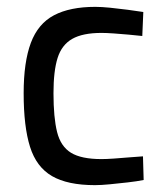

<svg xmlns="http://www.w3.org/2000/svg" viewBox="-20 -530 478 560"><path d="M257 10Q177 10 131.5 -16.5Q86 -43 67.5 -102Q49 -161 49 -258Q49 -349 70 -405Q91 -461 137.5 -485.5Q184 -510 258 -510Q276 -510 301 -507.5Q326 -505 352.5 -501.5Q379 -498 398 -495L395 -425Q377 -427 355 -429Q333 -431 311.5 -432.5Q290 -434 276 -434Q221 -434 190.5 -416.5Q160 -399 148 -361Q136 -323 136 -258Q136 -187 146.5 -145Q157 -103 187 -84.5Q217 -66 276 -66Q290 -66 312 -67.5Q334 -69 356.5 -71Q379 -73 397 -74L399 -5Q379 -1 352.5 2Q326 5 300.5 7.5Q275 10 257 10Z"/></svg>

Font: Cairo Medium
Style: Regular
Weight: 500
Designer: Mohamed Gaber, Accademia di Belle Arti di Urbino
Foundry: Kief Type Foundry, Accademia di Belle Arti di Urbino
Version: Version 3.117